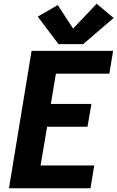

<svg xmlns="http://www.w3.org/2000/svg" viewBox="-20 -1007 628 1027"><path d="M28 0H464L484 -122H197L232 -329H448L469 -451H252L279 -613H565L585 -735H149ZM293 -771H425L588 -911L497 -987L371 -854L289 -980L182 -918Z"/></svg>

Font: Iosevka Sparkle Heavy
Style: Italic
Weight: 900
Italic angle: -9°
Designer: Belleve Invis
Foundry: Belleve Invis
Version: Version 4.5.0; ttfautohint (v1.8.3)